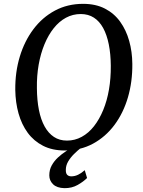

<svg xmlns="http://www.w3.org/2000/svg" viewBox="-20 -773 742 999"><path d="M316.5 10Q252 10 204 -14.5Q156 -39 124.2 -82.2Q92.5 -125.5 76.5 -182.5Q60.5 -239.5 59.5 -305Q58.5 -397.5 83 -478.5Q107.5 -559.5 154 -621.2Q200.5 -683 266 -718Q331.5 -753 412.5 -753Q478 -753 526 -728.2Q574 -703.5 605.2 -660Q636.5 -616.5 652.2 -560.2Q668 -504 668.5 -440.5Q669.5 -348.5 645.8 -267Q622 -185.5 575.8 -123.2Q529.5 -61 464 -25.5Q398.5 10 316.5 10ZM328.5 -41.5Q369.5 -41.5 405.2 -61Q441 -80.5 469 -116.2Q497 -152 517 -200.5Q537 -249 547 -307.2Q557 -365.5 556.5 -430.5Q556 -492.5 546 -542.2Q536 -592 516.8 -627.2Q497.5 -662.5 468.5 -681.2Q439.5 -700 400 -700Q359 -700 323.2 -680.8Q287.5 -661.5 259.5 -626.2Q231.5 -591 211.5 -542.8Q191.5 -494.5 181.2 -436.5Q171 -378.5 172 -314Q172.5 -251 182.5 -200.8Q192.5 -150.5 212.2 -115Q232 -79.5 260.8 -60.5Q289.5 -41.5 328.5 -41.5ZM315 206Q276 205 256.2 185.8Q236.5 166.5 236.5 139.5Q236.5 110.5 249.2 87.5Q262 64.5 281.8 46.2Q301.5 28 324.5 13.2Q347.5 -1.5 368 -13.5L391 -25L406 -7.5Q384 9.5 365 28.5Q346 47.5 334.2 68Q322.5 88.5 322.5 110.5Q322 129 329.8 136.8Q337.5 144.5 351 144.5Q369.5 144.5 386.8 136Q404 127.5 421 112.5L433 153Q414.5 172 384.2 189.2Q354 206.5 315 206Z"/></svg>

Font: Merriweather Light 18pt
Style: Italic
Weight: 400
Italic angle: -7.8°
Version: Version 2.101